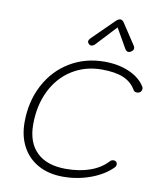

<svg xmlns="http://www.w3.org/2000/svg" viewBox="-103 -1056 956 1147"><g transform="rotate(10 375.0 -482.5)"><path d="M76 -271Q76 -396 128.5 -496.5Q181 -597 274.5 -653.5Q368 -710 485 -710Q569 -710 634.5 -681.5Q700 -653 731 -603Q735 -598 735 -589Q735 -578 727 -570Q719 -562 706 -562Q692 -562 685 -572Q659 -618 609 -639.5Q559 -661 477 -661Q376 -661 296.5 -611Q217 -561 173 -471.5Q129 -382 129 -267Q129 -157 190.5 -98Q252 -39 367 -39Q448 -39 512 -61.5Q576 -84 617 -128Q626 -139 641 -139Q650 -139 656 -133Q662 -127 662 -118Q662 -107 652 -97Q603 -48 524 -19Q445 10 358 10Q272 10 208.5 -24.5Q145 -59 110.5 -122.5Q76 -186 76 -271ZM366 -812Q366 -822 378 -834L506 -960Q521 -975 534 -975Q546 -975 556 -960L639 -834Q644 -826 644 -819Q644 -806 629 -797Q621 -792 613 -792Q601 -792 592 -808L525 -925L416 -808Q402 -791 388 -791Q380 -791 375 -796Q366 -804 366 -812Z"/></g></svg>

Font: Kodchasan ExtraLight
Style: Italic
Weight: 275
Italic angle: -10°
Version: Version 1.000; ttfautohint (v1.6)